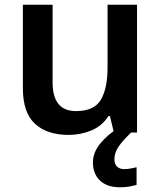

<svg xmlns="http://www.w3.org/2000/svg" viewBox="-20 -562 682 814"><path d="M561 -542V0H463L446 -70H440Q413 -28 367.5 -9Q322 10 271 10Q180 10 128.5 -37Q77 -84 77 -188V-542H203V-213Q203 -91 302 -91Q379 -91 407.5 -139Q436 -187 436 -277V-542ZM465 113Q465 134 476.5 144.5Q488 155 506 155Q522 155 536 152Q550 149 559 147V222Q544 226 527.5 229Q511 232 489 232Q434 232 404 203.5Q374 175 374 127Q374 84 405.5 46Q437 8 477 -16L536 0Q502 32 483.5 58.5Q465 85 465 113Z"/></svg>

Font: Noto Sans Medefaidrin SemiBold
Style: Regular
Weight: 600
Designer: Dalton Maag Ltd
Foundry: Dalton Maag Ltd
Version: Version 1.002; ttfautohint (v1.8.4.7-5d5b)